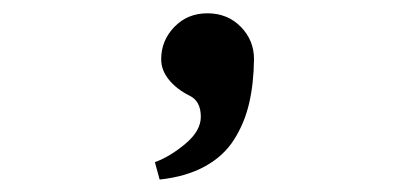

<svg xmlns="http://www.w3.org/2000/svg" viewBox="-20 -123 640 296"><path d="M272 24.4Q252.4 14.6 240.5 0Q228.5 -14.6 228.5 -31.7Q228.5 -60.5 248.8 -81.5Q269 -102.5 299.8 -102.5Q330.6 -102.5 351.1 -81.8Q371.6 -61 371.6 -31.7Q371.1 6.3 364 36.6Q356.9 66.9 340.8 92.3Q324.7 117.7 295.9 133.5Q267.1 149.4 226.1 153.8L218.8 127Q242.7 118.2 266.1 98.4Q289.6 78.6 289.6 57.1Q289.6 32.7 272 24.4Z"/></svg>

Font: Anka/Coder
Style: Regular
Weight: 400
Monospace: yes
Version: Version 001.100